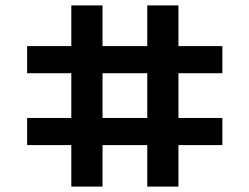

<svg xmlns="http://www.w3.org/2000/svg" viewBox="-20 -688 920 708"><path d="M358 -668V-518H523V-668H638V-518H800V-418H638V-253H800V-153H638V0H523V-153H358V0H243V-153H80V-253H243V-418H80V-518H243V-668ZM523 -253V-418H358V-253Z"/></svg>

Font: Madhuban Medium
Style: Regular
Weight: 500
Designer: jaikishan Patel
Foundry: MagicType
Version: Version 1.000